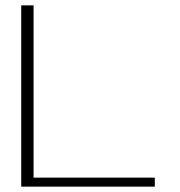

<svg xmlns="http://www.w3.org/2000/svg" viewBox="-20 -695 669 715"><path d="M59 0H556.5V-33.5H105V-675H59Z"/></svg>

Font: Anybody Expanded ExtraLight
Style: Regular
Weight: 250
Width: 7
Version: Version 1.113;gftools[0.9.25]